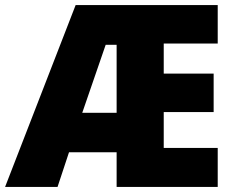

<svg xmlns="http://www.w3.org/2000/svg" viewBox="-25 -734 920 754"><path d="M830 0H433V-136H246L201 0H-5L272 -714H830V-563H618V-445H814V-294H618V-153H830ZM298 -291H433V-558H390Z"/></svg>

Font: Noto Sans Bengali SemiCondensed Black
Style: Regular
Weight: 900
Width: 4
Designer: Joana Ranito - Universal Thirst; Jelle Bosma - Monotype Design Team
Foundry: Universal Thirst ehf.
Version: Version 3.000; ttfautohint (v1.8.4.7-5d5b)